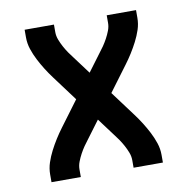

<svg xmlns="http://www.w3.org/2000/svg" viewBox="-65 -583 629 645"><g transform="rotate(-10 250.0 -260.0)"><path d="M60 0V-26Q60 -47 66.5 -66.5Q73 -86 82.5 -104.5Q92 -123 103 -140.5Q114 -158 126 -174L190 -260L126 -346Q114 -362 103 -379.5Q92 -397 82.5 -415.5Q73 -434 66.5 -453.5Q60 -473 60 -494V-520H160V-494Q160 -481 165 -468Q170 -455 176.5 -443Q183 -431 190.5 -420Q198 -409 206 -399L250 -340L294 -399Q302 -409 309.5 -420Q317 -431 323.5 -443Q330 -455 335 -468Q340 -481 340 -494V-520H440V-494Q440 -473 433.5 -453.5Q427 -434 417.5 -415.5Q408 -397 397 -379.5Q386 -362 374 -346L310 -260L374 -174Q386 -158 397 -140.5Q408 -123 417.5 -104.5Q427 -86 433.5 -66.5Q440 -47 440 -26V0H340V-26Q340 -39 335 -52Q330 -65 323.5 -77Q317 -89 309.5 -100Q302 -111 294 -121L250 -180L206 -121Q198 -111 190.5 -100Q183 -89 176.5 -77Q170 -65 165 -52Q160 -39 160 -26V0Z"/></g></svg>

Font: Iosevka Term Curly Semibold
Style: Regular
Weight: 600
Designer: Belleve Invis
Foundry: Belleve Invis
Version: Version 32.3.0